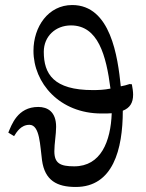

<svg xmlns="http://www.w3.org/2000/svg" viewBox="-20 -733 581 763"><path d="M495 -399C483 -395 472 -392 460 -390C448 -507 420 -713 267 -713C172 -713 113 -627 113 -531C113 -403 217 -282 383 -282C402 -282 413 -282 424 -283C420 -171 381 -72 275 -72C219 -72 196 -84 196 -132C196 -162 203 -199 203 -229C203 -289 169 -308 132 -308C49 -308 26 -236 13 -206L36 -192C46 -208 63 -237 97 -237C139 -237 139 -153 147 -96C158 -16 206 10 281 10C429 10 468 -139 468 -293C496 -304 509 -324 509 -357C509 -369 507 -382 504 -398ZM349 -375C193 -375 154 -439 154 -527C154 -589 201 -632 262 -632C370 -632 402 -513 419 -381C395 -376 372 -375 349 -375Z"/></svg>

Font: STIX Two Math
Style: Regular
Weight: 400
Designer: Ross Mills, John Hudson & Paul Hanslow, Tiro Typeworks Ltd; with portions MicroPress Inc., with additions and correction
Foundry: Tiro Typeworks Ltd
Version: Version 2.02 b142